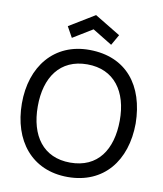

<svg xmlns="http://www.w3.org/2000/svg" viewBox="-104 -1064 990 1163"><g transform="rotate(10 391.5 -482.0)"><path d="M270.8 -818.8 234.4 -884.4 391.7 -980.2 550 -884.4 512.5 -818.8 391.7 -892.7ZM391.7 15.6C612.5 15.6 740.6 -144.8 741.7 -375C738.5 -608.3 616.7 -763.5 391.7 -765.6C172.9 -767.7 40.6 -603.1 41.7 -375C42.7 -147.9 169.8 15.6 391.7 15.6ZM391.7 -72.9C225 -72.9 139.6 -194.8 139.6 -375C139.6 -553.1 224 -677.1 391.7 -677.1C557.3 -677.1 644.8 -554.2 643.8 -375C642.7 -196.9 561.5 -72.9 391.7 -72.9Z"/></g></svg>

Font: Manrope3 Medium
Style: Regular
Weight: 500
Width: 4
Designer: Mikhail Sharanda
Foundry: Mikhail Sharanda
Version: Version 3.000;PS 003.000;hotconv 1.0.88;makeotf.lib2.5.64775